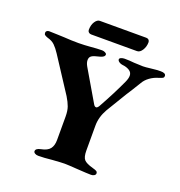

<svg xmlns="http://www.w3.org/2000/svg" viewBox="-143 -922 982 1049"><g transform="rotate(20 348.0 -398.0)"><path d="M167 -11Q167 -27 196 -33Q233 -40 247.5 -59Q262 -78 262 -110V-246Q262 -280 254 -302.5Q246 -325 229 -353L98 -554Q81 -580 65 -595.5Q49 -611 22 -618Q11 -622 5.5 -626Q0 -630 0 -639Q0 -646 5.5 -650Q11 -654 19 -654Q41 -654 67.5 -652.5Q94 -651 107 -651Q148 -648 191 -648Q206 -648 225.5 -649Q245 -650 256 -651Q300 -655 326 -655Q335 -655 344 -650.5Q353 -646 353 -640Q353 -625 325 -618Q293 -611 281 -603Q269 -595 269 -578Q269 -562 280 -543L385 -364Q392 -351 401 -351Q408 -351 416 -364Q469 -459 505 -538Q515 -560 515 -576Q515 -595 498 -605.5Q481 -616 458 -618Q447 -619 437.5 -625.5Q428 -632 428 -640Q428 -646 437 -650Q446 -654 457 -654Q486 -654 513 -651Q547 -649 565 -649Q579 -649 611 -653Q643 -657 666 -657Q696 -657 696 -640Q696 -632 690.5 -628.5Q685 -625 678.5 -623Q672 -621 670 -620Q641 -612 618.5 -595.5Q596 -579 584 -557Q550 -501 532 -474Q478 -385 460 -355Q432 -306 432 -256V-111Q432 -73 445 -58.5Q458 -44 498 -33Q513 -29 520 -25Q527 -21 527 -12Q527 -5 519.5 0Q512 5 501 5Q480 5 420 1Q364 -3 345 -3Q327 -3 273 1Q228 6 195 6Q183 6 175 1Q167 -4 167 -11ZM219 -735Q219 -764 231.5 -783Q244 -802 259 -802H529Q538 -802 543.5 -796.5Q549 -791 549 -783Q549 -757 536 -736.5Q523 -716 506 -716H240Q231 -716 225 -721.5Q219 -727 219 -735Z"/></g></svg>

Font: EB Garamond ExtraBold
Style: Regular
Weight: 800
Designer: Georg Duffner and Octavio Pardo
Foundry: Georg Duffner
Version: Version 1.000